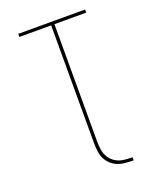

<svg xmlns="http://www.w3.org/2000/svg" viewBox="-164 -832 903 1102"><g transform="rotate(-20 288.0 -280.5)"><path d="M458 174V155Q432 155 406 152Q380 149 357 135.5Q334 122 320 100Q306 78 302 52Q298 26 298 0V-716H492V-735H84V-716H278V0Q278 29 282 58.5Q286 88 302.5 113Q319 138 344.5 152.5Q370 167 399.5 170.5Q429 174 458 174Z"/></g></svg>

Font: Iosevka Sparkle Thin
Style: Regular
Weight: 100
Designer: Belleve Invis
Foundry: Belleve Invis
Version: Version 4.5.0; ttfautohint (v1.8.3)